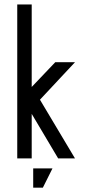

<svg xmlns="http://www.w3.org/2000/svg" viewBox="-20 -722 391 875"><path d="M58.6 -701.7H124.5V-325.7L231.9 -438.5H321.8L162.1 -267.6L321.8 0H245.1L124.5 -203.1V0H58.6ZM131.3 133.3V45.4H219.2L175.3 133.3Z"/></svg>

Font: Aeronef
Style: Regular
Weight: 400
Designer: Peter Wiegel - CAT-Fonts Germany
Foundry: CAT-Fonts, Peter Wiegel
Version: Version 0.002